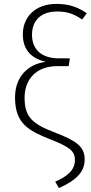

<svg xmlns="http://www.w3.org/2000/svg" viewBox="-20 -761 465 984"><path d="M269 -741C163 -741 97 -676 97 -585C97 -504 142 -461 215 -444C135 -435 57 -378 57 -261C57 -126 129 -90 240 -46C342 -6 364 16 364 59C364 113 322 144 263 170L282 203C371 163 414 120 414 56C414 -9 372 -39 264 -81C147 -125 106 -160 106 -260C106 -351 162 -422 274 -422H332L338 -462H281C196 -462 144 -505 144 -583C144 -648 182 -702 273 -702C328 -702 361 -688 401 -661L425 -693C381 -723 337 -741 269 -741Z"/></svg>

Font: Fira Sans ExtraLight
Style: Regular
Weight: 200
Designer: bBox Type GmbH & Carrois Corporate GbR & Edenspiekermann AG
Foundry: bBox Type GmbH & Carrois Corporate GbR & Edenspiekermann AG
Version: Version 4.300;PS 004.300;hotconv 1.0.88;makeotf.lib2.5.64775